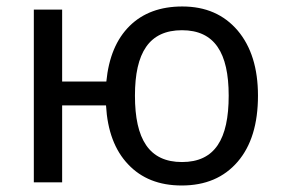

<svg xmlns="http://www.w3.org/2000/svg" viewBox="-20 -566 876 596"><path d="M780.8 -269C780.8 -354 759.8 -421.4 717.8 -471.2C675.3 -521 618.2 -545.9 545.9 -545.9C478 -545.9 423.3 -525.9 382.3 -485.4C341.3 -444.8 317.4 -387.7 310.1 -313H172.9V-536.1H85V0H172.9V-238.8H309.1C313.5 -160.2 336.4 -99.1 377.9 -55.7C418.9 -12.2 474.1 9.8 543.9 9.8C617.7 9.8 675.3 -14.6 717.8 -64C759.8 -112.8 780.8 -181.2 780.8 -269ZM398.9 -269C398.9 -402.3 442.9 -472.2 544.9 -472.2C646 -472.2 689.9 -402.3 689.9 -269C689.9 -133.8 647 -63 544.9 -63C442.9 -63 398.9 -133.8 398.9 -269Z"/></svg>

Font: Noto Reveo Sans
Style: Regular
Weight: 400
Designer: Monotype Design team
Foundry: Monotype Imaging Inc.
Version: Version 1.04